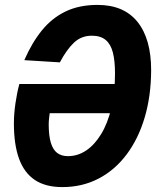

<svg xmlns="http://www.w3.org/2000/svg" viewBox="-20 -746 640 782"><path d="M474.6 -285H182.4Q181.4 -278 179.9 -264.4Q178.4 -250.8 178.4 -239.4Q178.4 -193.6 187 -164.9Q195.6 -136.2 212.9 -123.1Q230.2 -110 256.6 -110Q296.4 -110 330.7 -132.9Q365 -155.8 391.8 -199.6Q418.6 -243.4 433.5 -306Q448.4 -368.6 448.4 -447.4Q448.4 -497.8 439.8 -531.8Q431.2 -565.8 410.5 -583.2Q389.8 -600.6 354 -600.6Q311.4 -600.6 281.5 -572.5Q251.6 -544.4 223.8 -492L79 -501Q110 -572.2 150.7 -622.3Q191.4 -672.4 246.9 -699.2Q302.4 -726 377.2 -726Q484.6 -726 540.1 -656.8Q595.6 -587.6 595.6 -460.2Q595.2 -354.4 569.2 -267.2Q543.2 -180 495.4 -116.5Q447.6 -53 381.3 -18.5Q315 16 233.8 16Q165.2 16 121.8 -13.1Q78.4 -42.2 57.5 -99.8Q36.6 -157.4 36.6 -243.6Q36.6 -281.6 42.9 -325.1Q49.2 -368.6 58.8 -403.8H505.2Z"/></svg>

Font: Geist Mono
Style: Italic
Weight: 400
Italic angle: -12°
Monospace: yes
Designer: Basement.studio, Andrés Briganti, Mateo Zaragoza
Foundry: Basement.studio, Vercel, Andrés Briganti, Guido Ferreyra, Mateo Zaragoza
Version: Version 1.500